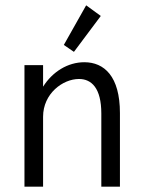

<svg xmlns="http://www.w3.org/2000/svg" viewBox="-20 -702 540 722"><path d="M258 -507 359 -642 304 -682 220 -533ZM72 0H142V-263C142 -350 216 -405 277 -405C324 -405 361 -371 361 -275V0H431V-277C431 -415 372 -468 297 -468C235 -468 177 -432 142 -376V-457H72Z"/></svg>

Font: Inconsolata
Style: Regular
Weight: 400
Monospace: yes
Designer: Raph Levien, Cyreal, Brenton Simpson
Foundry: Raph Levien, Cyreal, Google
Version: Version 3.100